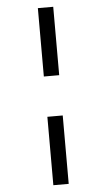

<svg xmlns="http://www.w3.org/2000/svg" viewBox="-64 -802 589 1076"><g transform="rotate(-5 230.5 -264.0)"><path d="M191.4 -377V-761.7H277.8V-377ZM191.4 234.4V-150.4H277.8V234.4Z"/></g></svg>

Font: Open Sans SemiCondensed SemiBold
Style: Italic
Weight: 600
Width: 4
Italic angle: -12°
Designer: Monotype Design Team
Foundry: Monotype Imaging Inc.
Version: Version 3.000